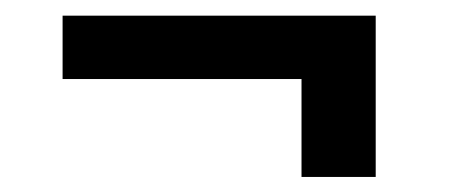

<svg xmlns="http://www.w3.org/2000/svg" viewBox="-20 -413 590 250"><path d="M469.2 -392.6V-182.6H372.6V-310.1H61.5V-392.6Z"/></svg>

Font: Vazirmatn RD UI ExtraBold
Style: Regular
Weight: 800
Designer: Saber Rastikerdar
Foundry: Saber Rastikerdar
Version: Version 33.003